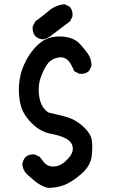

<svg xmlns="http://www.w3.org/2000/svg" viewBox="-20 -866 540 909"><path d="M207 23.4Q167.5 15.1 120.6 -29.8Q88.4 -53.7 85.9 -87.4V-88.4V-88.9Q88.4 -107.4 100.1 -121.6L100.6 -122.1L101.1 -122.6Q117.7 -137.2 143.6 -134.8H145.5L147 -133.8L166.5 -124L168.5 -123L169.9 -121.1L189 -96.2Q209 -74.7 239.7 -78.1Q255.4 -79.6 270.5 -88.1Q285.6 -96.7 300.3 -112.8Q328.6 -142.6 324.2 -168.5Q323.7 -170.9 323.2 -173.3Q322.8 -175.8 322 -178.2Q321.3 -180.7 320.3 -182.9Q319.3 -185.1 318.1 -187Q316.9 -189 315.4 -190.9Q314 -192.9 312.3 -194.8Q310.5 -196.8 308.6 -198.5Q306.6 -200.2 304.7 -201.9Q302.7 -203.6 300.3 -205.3Q297.9 -207 295.4 -208.5Q286.6 -213.4 275.4 -217.8Q264.2 -222.2 250.7 -225.8Q237.3 -229.5 221.7 -232.4Q170.9 -241.7 129.9 -283.2Q109.4 -303.7 96.2 -325.4Q83 -347.2 77.6 -370.6Q73.7 -385.7 71.8 -401.6Q69.8 -417.5 69.3 -433.6Q68.8 -449.7 70.3 -466.8Q74.2 -517.1 94.7 -561.5Q114.7 -606 145 -639.6Q176.3 -674.3 210.9 -686Q245.1 -697.3 289.1 -691.4Q334 -685.1 359.9 -656.2Q383.8 -629.9 397.9 -608.9Q405.3 -597.7 409.2 -584.2Q413.1 -570.8 413.1 -555.7V-553.2L412.1 -551.3L402.3 -531.7L401.4 -529.8L399.9 -528.8Q383.3 -514.2 357.4 -516.6H355.5L354 -517.6L334.5 -527.3L331.1 -529.3L329.6 -532.7Q324.2 -546.4 318.1 -557.4Q312 -568.4 305.9 -575.7Q299.8 -583 293.5 -586.9Q274.9 -599.6 247.1 -591.8Q232.4 -587.4 221.2 -579.6Q210 -571.8 202.1 -559.6Q193.4 -546.9 186 -531.2Q178.7 -515.6 172.4 -498Q160.2 -462.9 164.1 -421.9Q166 -401.4 171.1 -385.3Q176.3 -369.1 184.6 -357.4Q201.2 -334 217.8 -331.1Q238.3 -327.1 285.2 -314.9Q334 -302.7 371.6 -269Q384.3 -257.8 393.3 -246.6Q402.3 -235.4 408 -223.6Q413.6 -211.9 415 -200.7Q418.9 -168.9 414.1 -126.5Q411.1 -103.5 398.9 -82.5Q386.7 -61.5 364.7 -42.5Q354.5 -33.2 344.2 -25.4Q334 -17.6 324.2 -11.2Q314.5 -4.9 304.9 0.2Q295.4 5.4 286.1 9.3Q268.1 16.1 248.8 19.8Q229.5 23.4 209 23.4H208ZM180.7 -679.7Q162.1 -682.1 147.9 -693.8L147 -694.3L146.5 -695.3Q132.3 -713.9 134.8 -739.3V-741.2L135.7 -743.2L147.5 -764.6L148.9 -766.6L150.9 -767.6Q161.1 -774.9 171.1 -782.5Q181.2 -790 190.9 -797.9Q200.7 -805.7 210.4 -814Q242.2 -841.3 283.2 -845.7H286.1L288.6 -844.7L308.1 -835L310.1 -834L311 -832.5Q325.7 -815.9 323.2 -790V-788.1L322.3 -786.6L312.5 -767.1L311.5 -765.1L309.6 -763.7L216.8 -693.4Q201.2 -682.1 182.6 -679.7H181.6Z"/></svg>

Font: NaikaiFont
Style: Bold
Weight: 700
Version: Version 1.89